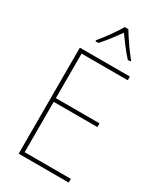

<svg xmlns="http://www.w3.org/2000/svg" viewBox="-232 -1035 952 1120"><g transform="rotate(30 244.0 -474.5)"><path d="M285 -949H261C237 -907 186 -836 154 -799V-792H174C207 -828 246 -880 273 -918C301 -879 338 -828 372 -792H390V-799C362 -832 310 -906 285 -949ZM431 0V-25H120V-364H414V-389H120V-689H431V-714H94V0Z"/></g></svg>

Font: Noto Sans Sinhala SemiCondensed Thin
Style: Regular
Weight: 100
Width: 4
Designer: Jelle Bosma - Monotype Design Team
Foundry: Monotype Imaging Inc.
Version: Version 2.006